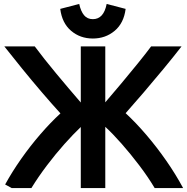

<svg xmlns="http://www.w3.org/2000/svg" viewBox="-20 -940 947 972"><path d="M139 12Q174 -45 217.5 -102.5Q261 -160 306 -210.5Q351 -261 389 -297V12H513V-298Q551 -263 595.5 -212.5Q640 -162 684.5 -103.5Q729 -45 763 12H907Q870 -57 822 -126Q774 -195 721 -257Q668 -319 616 -367Q657 -413 707 -471.5Q757 -530 807.5 -591Q858 -652 899 -705H745Q719 -670 678.5 -620Q638 -570 594.5 -518Q551 -466 513 -422V-705H389V-421Q326 -494 264.5 -568Q203 -642 156 -705H2Q42 -654 92 -592.5Q142 -531 193 -471.5Q244 -412 286 -366Q236 -320 184.5 -260.5Q133 -201 87 -135.5Q41 -70 6 -6L39 12ZM450 -745Q514 -745 560.5 -784Q607 -823 616 -895L520 -920Q505 -843 450 -843Q422 -843 405.5 -863Q389 -883 381 -920L285 -895Q294 -823 340 -784Q386 -745 450 -745Z"/></svg>

Font: Repo DemiBold
Style: Regular
Weight: 600
Designer: Stefan Peev
Foundry: Context Ltd
Version: Version 1.502